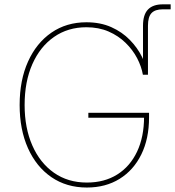

<svg xmlns="http://www.w3.org/2000/svg" viewBox="-20 -838 791 868"><path d="M626.5 -500V-721.7Q626.5 -771.5 648.9 -794.9Q671.4 -818.4 716.3 -818.4Q723.1 -818.4 733.2 -818.4Q743.2 -818.4 751.5 -818.4V-795.9Q742.2 -795.9 732.4 -795.9Q722.7 -795.9 716.3 -795.9Q681.2 -795.9 665 -778.8Q648.9 -761.7 648.9 -721.7V-500ZM372.6 9.8Q280.8 9.8 212.4 -37.1Q144 -84 106.4 -168.2Q68.8 -252.4 68.8 -363.3Q68.8 -475.6 106.7 -559.6Q144.5 -643.6 212.4 -690.4Q280.3 -737.3 370.6 -737.3Q434.1 -737.3 483.2 -715.3Q532.2 -693.4 566.9 -657.7Q601.6 -622.1 622.1 -580.6Q642.6 -539.1 648.9 -500H626Q619.6 -537.1 599.9 -575Q580.1 -612.8 547.6 -644.5Q515.1 -676.3 470.7 -695.6Q426.3 -714.8 370.6 -714.8Q287.1 -714.8 224.1 -670.9Q161.1 -627 126.2 -547.9Q91.3 -468.8 91.3 -363.3Q91.3 -259.8 126 -180.7Q160.6 -101.6 223.9 -57.1Q287.1 -12.7 372.6 -12.7Q452.1 -12.7 510 -49.1Q567.9 -85.4 599.6 -152.3Q631.3 -219.2 631.3 -310.5L641.1 -305.7H379.4V-328.1H653.8V-306.6Q653.8 -210.9 618.9 -139.9Q584 -68.8 520.8 -29.5Q457.5 9.8 372.6 9.8Z"/></svg>

Font: Inter 16pt Thin
Style: Regular
Weight: 250
Version: Version 4.001;git-66647c0bb